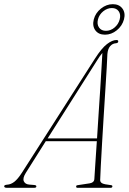

<svg xmlns="http://www.w3.org/2000/svg" viewBox="-64 -899 616 919"><path d="M59.5 -71.5Q43.5 -46 50 -31.5Q56.5 -17 76 -15.5L100 -13.5Q110.5 -12.5 110 -6.5Q110 0 99 0H-30.5Q-44 0 -44 -7.5Q-44 -14 -30 -15Q-12 -16 4.5 -28.8Q21 -41.5 41 -72.5L390.5 -618.5Q422.5 -668.5 448 -688Q473.5 -707.5 493.5 -707.5Q502 -707.5 502 -701Q502 -693 491 -692Q474.5 -691 463.2 -678Q452 -665 450 -640Q449.5 -620.5 446.8 -574.8Q444 -529 440.2 -468Q436.5 -407 432.2 -340.8Q428 -274.5 424.5 -213Q421 -151.5 418.5 -105Q416 -58.5 415.5 -38Q415 -27.5 424.5 -22Q434 -16.5 466 -13Q474 -12.5 474 -7Q473.5 0 465 0H307.5Q300 0 300.5 -6.5Q300.5 -11.5 306.5 -12.5L365.5 -21.5Q386 -25 387.5 -40.5Q388.5 -61.5 392 -110.8Q395.5 -160 399.5 -223H155ZM399.5 -608 164 -236.5H400.5Q404 -293.5 408 -354.8Q412 -416 415.8 -473.2Q419.5 -530.5 422 -575.5Q424.5 -620.5 426 -645.5Q420 -638.5 413 -628.8Q406 -619 399.5 -608ZM438.5 -733Q407.5 -733 392.2 -754Q377 -775 385 -806.5Q393 -837 419.2 -858Q445.5 -879 476 -879Q506.5 -879 522 -858Q537.5 -837 529.5 -806.5Q521 -775 495 -754Q469 -733 438.5 -733ZM471.5 -860.5Q449.5 -860.5 430.2 -845Q411 -829.5 405 -806.5Q399 -783 410 -767.2Q421 -751.5 443 -751.5Q465.5 -751.5 484.2 -767.2Q503 -783 509 -806.5Q515 -829.5 504.2 -845Q493.5 -860.5 471.5 -860.5Z"/></svg>

Font: Fraunces 144pt Soft Thin
Style: Italic
Weight: 100
Italic angle: -16°
Version: Version 1.000;[0bf87f6ff]